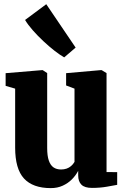

<svg xmlns="http://www.w3.org/2000/svg" viewBox="-20 -908 608 938"><path d="M429.5 10Q393.5 10 377.8 -5.8Q362 -21.5 362 -51V-73.5Q350 -50.5 331 -31.5Q312 -12.5 286.2 -0.8Q260.5 11 228 11Q140.5 11 97.2 -36Q54 -83 54 -187V-475L7.5 -488.5V-550.5L186.5 -565.5H188.5L210.5 -551V-185Q210.5 -146.5 218.5 -123.5Q226.5 -100.5 241.5 -90.2Q256.5 -80 278.5 -80Q293 -80 305.2 -84.2Q317.5 -88.5 327.2 -96.8Q337 -105 344 -117V-475L303 -490.5V-550.5L473 -565.5H476.5L500.5 -551V-67.5L552.5 -67V-5Q534.5 -1.5 501.5 4.2Q468.5 10 429.5 10ZM293 -628Q273 -639.5 246.2 -660.2Q219.5 -681 191.8 -707Q164 -733 140.2 -760Q116.5 -787 102.5 -810.5L206 -887.5L349.5 -675.5L294 -628Z"/></svg>

Font: Merriweather 24pt SemiCondensed Black
Style: Regular
Weight: 900
Width: 4
Designer: Eben Sorkin
Foundry: Eben Sorkin
Version: Version 2.100